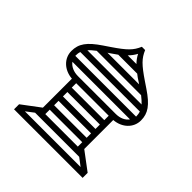

<svg xmlns="http://www.w3.org/2000/svg" viewBox="-194 -916 1077 1077"><g transform="rotate(45 344.0 -377.5)"><path d="M331 -755C311 -708 287 -684 209 -631L172 -606C95 -554 68 -516 68 -459C68 -401 115 -356 180 -351V-121L72 -40V0H616V-40L508 -121V-351C573 -356 620 -401 620 -459C620 -516 593 -554 516 -606L479 -631C401 -684 377 -708 357 -755ZM103 -459C103 -470 104 -480 108 -490H580C583 -480 585 -470 585 -459V-455H103ZM194 -385C160 -385 131 -398 115 -420H572C557 -398 528 -385 494 -385ZM169 -70H519L565 -35H123ZM129 -525C138 -536 151 -547 168 -560H520C536 -547 549 -536 559 -525ZM215 -280H473V-245H215ZM215 -350H473V-315H215ZM215 -140H473V-105H215ZM215 -210H473V-175H215ZM269 -630H419C430 -621 443 -612 459 -602L469 -595H218L229 -602ZM309 -665C324 -680 335 -695 344 -712C353 -695 363 -680 378 -665Z"/></g></svg>

Font: IBM Plex Arabic ExtraLight
Style: Regular
Weight: 200
Designer: Mike Abbink, Paul van der Laan, Pieter van Rosmalen, Wael Morcos, Khajak Apelian
Foundry: Bold Monday
Version: Version 1.0